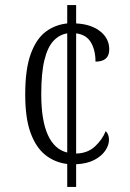

<svg xmlns="http://www.w3.org/2000/svg" viewBox="-20 -734 511 754"><path d="M244 -90Q195 -96 158 -125.5Q121 -155 100 -212.5Q79 -270 79 -363Q79 -462 100.5 -521.5Q122 -581 159 -609Q196 -637 244 -642V-714H279V-642Q338 -639 373.5 -611Q409 -583 409 -540Q409 -492 355 -492Q355 -537 337 -567.5Q319 -598 279 -603V-131Q324 -132 353 -159Q382 -186 395 -219Q408 -207 408 -185Q408 -164 393.5 -142.5Q379 -121 350.5 -106Q322 -91 279 -89V0H244ZM244 -603Q213 -598 190 -573.5Q167 -549 154.5 -498.5Q142 -448 142 -364Q142 -261 168 -204Q194 -147 244 -135Z"/></svg>

Font: Noto Serif Condensed Light
Style: Regular
Weight: 300
Width: 3
Designer: Monotype Design Team
Foundry: Monotype Imaging Inc.
Version: Version 2.013